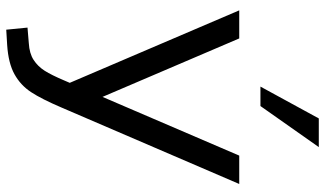

<svg xmlns="http://www.w3.org/2000/svg" viewBox="-230 -600 1026 606"><g transform="rotate(90 283.0 -297.0)"><path d="M12.7 -539.1H101.3L307.3 -57.3L254.3 25.9ZM560.7 -539.1 327.3 3.5Q324 11.4 319.3 22.1Q292.7 84.5 270.9 117.7Q249.1 151 214.3 170.3Q179.4 189.7 121.7 193.4L73.7 196.3L67.1 129.2L116.1 125.1Q148.7 123.2 169.1 109.9Q189.6 96.6 203.3 75Q217 53.3 233.9 13.4L471.1 -539.1ZM353.8 -790.2H444.3L314.7 -606H253.3Z"/></g></svg>

Font: Min Sans VF VF
Style: Regular
Weight: 400
Designer: Jinseong-Kim, NotoSansCJK, Nunito
Foundry: Jinseong-Kim
Version: Version 1.420;Glyphs 3.1.2 (3151)